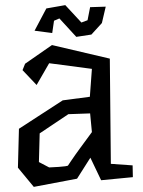

<svg xmlns="http://www.w3.org/2000/svg" viewBox="-20 -705 559 750"><path d="M50 0ZM247 -259 135 -184 132 -72 172 -51Q192 -52 209 -53Q223 -54 234.5 -55.5Q246 -57 246 -59Q246 -59 250 -65Q254 -71 260.5 -80.5Q267 -90 275 -101.5Q283 -113 292 -125Q312 -153 339 -189L332 -262ZM183 -529 409 -476 413 -65 498 -59 499 -13 375 -1 333 -89 281 -7 112 25 50 -50 54 -202 225 -313 331 -327 339 -436 172 -458 123 -373 68 -431 78 -456ZM115 -585 161 -672 235 -685 298 -617 322 -626 332 -677 393 -679 378 -615 337 -570 278 -561 212 -633 191 -624 184 -576Z"/></svg>

Font: Underdog
Style: Regular
Weight: 400
Designer: Sergey Steblina
Foundry: Sergey Steblina, Jovanny Lemonad
Version: Version 1.001; ttfautohint (v0.9)